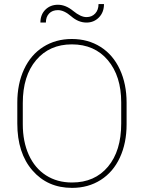

<svg xmlns="http://www.w3.org/2000/svg" viewBox="-20 -912 706 942"><path d="M490.2 -892.1Q490.2 -852.1 465.6 -826.7Q440.9 -801.3 404.3 -801.3Q364.7 -801.3 329.6 -831.8Q294.4 -862.3 264.2 -862.3Q236.8 -862.3 220.9 -845.7Q205.1 -829.1 205.1 -801.3H178.2Q178.2 -840.3 202.6 -864.5Q227.1 -888.7 264.2 -888.7Q302.2 -888.7 339.1 -858.4Q376 -828.1 404.3 -828.1Q430.7 -828.1 447 -845.7Q463.4 -863.3 463.4 -892.1ZM601.1 -302.2Q601.1 -210 568.1 -138.9Q535.2 -67.9 474.1 -29.1Q413.1 9.8 333.5 9.8Q213.4 9.8 139.2 -75.7Q64.9 -161.1 64.9 -306.2V-408.7Q64.9 -500.5 97.9 -571.8Q130.9 -643.1 192.1 -681.9Q253.4 -720.7 332.5 -720.7Q412.1 -720.7 473.4 -681.9Q534.7 -643.1 567.9 -571.5Q601.1 -500 601.1 -408.7ZM574.7 -409.7Q574.7 -538.6 509.3 -616.5Q443.8 -694.3 332.5 -694.3Q222.7 -694.3 157.2 -616.9Q91.8 -539.6 91.8 -406.2V-302.2Q91.8 -217.3 121.3 -152.1Q150.9 -86.9 205.6 -51.8Q260.3 -16.6 333.5 -16.6Q444.8 -16.6 509.8 -94.2Q574.7 -171.9 574.7 -306.2Z"/></svg>

Font: TypoPRO Roboto
Style: Regular
Weight: 250
Designer: Google
Version: Version 2.136; 2016